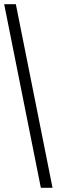

<svg xmlns="http://www.w3.org/2000/svg" viewBox="-20 -780 272 921"><path d="M176 121 0 -760H56L232 121Z"/></svg>

Font: Noto Serif Khmer ExtraCondensed SemiBold
Style: Regular
Weight: 600
Width: 2
Designer: Danh Hong and the Monotype Design Team
Foundry: Monotype Imaging Inc.
Version: Version 2.004; ttfautohint (v1.8.4.7-5d5b)